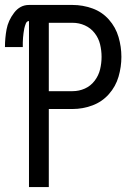

<svg xmlns="http://www.w3.org/2000/svg" viewBox="-42 -755 562 775"><path d="M75 0V-670Q66 -670 62 -659.5Q58 -649 56 -640Q54 -631 53 -621.5Q52 -612 51 -603L50 -584Q50 -574 50 -565H-22Q-22 -601 -15.5 -636.5Q-9 -672 15 -703.5Q39 -735 75 -735H251Q292 -735 331 -721Q370 -707 397.5 -676Q425 -645 436.5 -605.5Q448 -566 448 -525.5Q448 -485 436.5 -445.5Q425 -406 397.5 -375Q370 -344 331 -329.5Q292 -315 251 -315H155V0ZM251 -387Q277 -387 300.5 -397.5Q324 -408 340 -429Q356 -450 362 -475Q368 -500 368 -525.5Q368 -551 362 -576Q356 -601 340 -621.5Q324 -642 300.5 -652.5Q277 -663 251 -663H155V-387Z"/></svg>

Font: Iosevka SS08
Style: Regular
Weight: 400
Monospace: yes
Designer: Belleve Invis
Foundry: Belleve Invis
Version: 2.1.0; ttfautohint (v1.8.2)